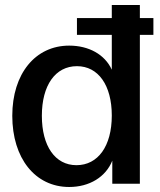

<svg xmlns="http://www.w3.org/2000/svg" viewBox="-20 -733 640 766"><path d="M256 13C337 13 402 -27 428 -92V0H538V-594H592V-661H538V-713H426V-661H287V-594H426V-455C398 -516 334 -551 256 -551C121 -551 29 -439 29 -271C29 -102 120 13 256 13ZM285 -74C200 -74 147 -150 147 -271C147 -393 201 -469 287 -469C372 -469 426 -393 426 -272C426 -150 371 -74 285 -74Z"/></svg>

Font: Ronzino Medium
Style: Regular
Weight: 500
Designer: Nunzio Mazzaferro
Foundry: Collletttivo
Version: Version 1.000;Glyphs 3.3 (3337)